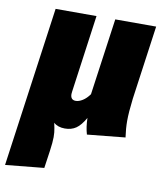

<svg xmlns="http://www.w3.org/2000/svg" viewBox="-113 -603 765 897"><g transform="rotate(10 270.0 -154.5)"><path d="M498 -76Q498 -41 504 1L324 19Q314 -14 313 -58Q292 -21 270 -6Q248 9 217 9Q184 9 164 -9Q165 -4 169 15Q173 34 173 58Q173 82 167 124L155 207L-28 225L78 -534H272L221 -166Q220 -162 220 -155Q220 -127 245 -127Q260 -127 277.5 -138Q295 -149 310 -170L361 -534H555L506 -183Q498 -117 498 -76Z"/></g></svg>

Font: FiraGO Heavy
Style: Italic
Weight: 900
Italic angle: -8°
Designer: bBox Type GmbH
Foundry: bBox Type GmbH
Version: Version 1.001